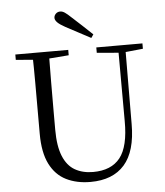

<svg xmlns="http://www.w3.org/2000/svg" viewBox="-62 -1000 921 1070"><g transform="rotate(-5 398.5 -464.5)"><path d="M488 -802 475 -783Q440 -802 405.5 -820Q371 -838 336 -857Q305 -874 292.5 -887Q280 -900 280 -912Q280 -925 290 -935Q300 -945 315 -945Q327 -945 340.5 -936Q354 -927 377 -905Q403 -882 431 -855.5Q459 -829 488 -802ZM401 16Q324 16 265.5 -13Q207 -42 174.5 -106.5Q142 -171 142 -276V-391Q142 -476 142 -560.5Q142 -645 140 -728H232Q231 -645 230.5 -561Q230 -477 230 -391V-291Q230 -199 253 -143Q276 -87 319 -62.5Q362 -38 420 -38Q522 -38 571.5 -100.5Q621 -163 620 -306L619 -728H659L657 -286Q657 -133 591.5 -58.5Q526 16 401 16ZM45 -698V-728H341V-698L201 -687H180ZM498 -698V-728H756V-698L647 -687H626Z"/></g></svg>

Font: Noto Serif KR ExtraLight
Style: Regular
Weight: 400
Version: Version 2.002-H1;hotconv 1.1.0;makeotfexe 2.6.0